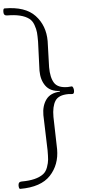

<svg xmlns="http://www.w3.org/2000/svg" viewBox="-198 -935 612 1381"><g transform="rotate(-5 108.5 -244.5)"><path d="M110 148 102 -107Q102 -174 134 -218Q166 -262 235 -265V-270Q166 -273 134 -317Q102 -361 102 -428L110 -637Q110 -679 108 -703Q106 -727 95 -758Q84 -789 63 -805Q12 -844 -95 -844Q-120 -844 -120 -870Q-120 -896 -110 -896Q40 -896 109.5 -821.5Q179 -747 179 -635L173 -447Q173 -372 198 -332.5Q223 -293 294 -293L323 -295Q329 -295 333 -285Q337 -275 337 -264Q337 -240 323 -240Q307 -242 294 -242Q223 -242 198 -202.5Q173 -163 173 -88L179 146Q179 258 109.5 332.5Q40 407 -110 407Q-120 407 -120 381Q-120 355 -95 355Q12 355 63 316Q84 300 95 269Q106 238 108 214Q110 190 110 148Z"/></g></svg>

Font: Sedan
Style: Regular
Weight: 400
Designer: Sebastian Salazar
Foundry: Sebastian Salazar
Version: Version 1.001